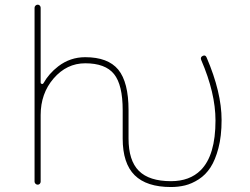

<svg xmlns="http://www.w3.org/2000/svg" viewBox="-20 -792 1040 800"><path d="M692.4 -12.7Q590.8 -12.7 541 -62Q491.2 -111.3 491.2 -214.8V-333Q491.2 -438.5 455.1 -483.4Q418.9 -528.3 335 -528.3Q257.8 -528.3 203.1 -464.8Q149.4 -402.3 149.4 -312.5V-35.2Q149.4 -30.3 146 -26.4Q142.6 -22.5 137.2 -22.5Q131.8 -22.5 127.9 -26.4Q124 -30.3 124 -35.2V-759.8Q124 -764.6 127.9 -768.6Q131.8 -772.5 137.2 -772.5Q142.6 -772.5 146 -768.6Q149.4 -764.6 149.4 -759.8V-448.2Q149.4 -443.4 154.3 -442.4H155.3Q159.2 -441.4 161.1 -445.3Q183.6 -485.4 222.7 -515.6Q272.5 -553.7 335 -553.7Q429.7 -553.7 472.7 -502Q515.6 -449.2 515.6 -333V-214.8Q515.6 -123 558.6 -80.1Q601.6 -37.1 692.4 -37.1Q770.5 -37.1 816.4 -83Q877.9 -144.5 877.9 -290Q877.9 -404.3 818.4 -542Q813.5 -553.7 824.7 -559.1Q835.9 -564.5 840.8 -552.7Q903.3 -407.2 903.3 -292Q903.3 -224.6 890.1 -174.8Q877 -125 856.9 -94.2Q836.9 -63.5 808.1 -44.9Q779.3 -26.4 751 -19.5Q722.7 -12.7 692.4 -12.7Z"/></svg>

Font: Rounded Mgen+ 1mn thin
Style: Regular
Weight: 100
Designer: [Source Han Sans]
Ryoko NISHIZUKA  (kana & ideographs); Paul D. Hunt (Latin, Greek & Cyrillic); Wenlong ZHANG  (bopomofo
Version: Version 1.059.20150602